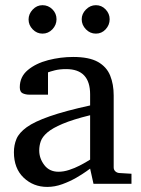

<svg xmlns="http://www.w3.org/2000/svg" viewBox="-20 -716 549 748"><path d="M492.2 0H344.2L331.1 -59.1Q331.1 -59.1 316.2 -48.3Q301.3 -37.6 276.9 -23.4Q252.4 -9.3 222.9 1.5Q193.4 12.2 164.1 12.2Q109.9 12.2 72 -23.9Q34.2 -60.1 34.2 -123Q34.2 -150.9 44.2 -174.8Q54.2 -198.7 84.2 -220.5Q114.3 -242.2 173.6 -262.9Q232.9 -283.7 331.1 -305.2Q331.1 -306.6 331.1 -317.4Q331.1 -328.1 331.1 -338.1Q331.1 -348.1 331.1 -348.1Q331.1 -446.8 237.8 -446.8Q211.9 -446.8 193.1 -441.9Q174.3 -437 167 -434.1V-347.2H94.2Q80.6 -347.2 68.8 -352.3Q57.1 -357.4 57.1 -376Q57.1 -417 88.4 -443.1Q119.6 -469.2 167.7 -481.7Q215.8 -494.1 265.1 -494.1Q327.1 -494.1 361.3 -474.9Q395.5 -455.6 409.2 -421.6Q422.9 -387.7 422.9 -344.2V-64Q422.9 -54.7 429 -48.8Q435.1 -43 443.8 -42L492.2 -39.1ZM331.1 -94.2V-267.1Q263.7 -250.5 223.9 -233.6Q184.1 -216.8 164.6 -200Q145 -183.1 138.9 -165.8Q132.8 -148.4 132.8 -129.9Q132.8 -99.1 152.6 -73Q172.4 -46.9 208 -46.9Q228 -46.9 249.5 -54Q271 -61 289.6 -70.6Q308.1 -80.1 319.6 -87.2Q331.1 -94.2 331.1 -94.2ZM407.2 -641.1Q407.2 -618.7 391.6 -601.8Q376 -585 353.5 -585Q331.1 -585 314.7 -601.8Q298.3 -618.7 298.3 -641.1Q298.3 -662.1 314.9 -679Q331.5 -695.8 353.5 -695.8Q376 -695.8 391.6 -679.2Q407.2 -662.6 407.2 -641.1ZM200.2 -641.1Q200.2 -618.7 184.1 -601.8Q168 -585 145.5 -585Q123.5 -585 107.4 -601.6Q91.3 -618.2 91.3 -640.1Q91.3 -661.6 107.4 -678.7Q123.5 -695.8 145.5 -695.8Q168 -695.8 184.1 -679.7Q200.2 -663.6 200.2 -641.1Z"/></svg>

Font: Eeyek
Style: Regular
Weight: 400
Designer: Pravabati Chingangbam and Tabish
Foundry: SIL International
Version: Version 2.000